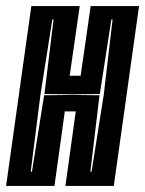

<svg xmlns="http://www.w3.org/2000/svg" viewBox="-30 -611 477 631"><path d="M-10 0 73 -591H232L199 -362H235L268 -591H427L344 0H185L219 -245H183L149 0ZM71 -47H75L115 -298L207 -299L297 -298L267 -47H271L311 -300L340 -547H336L298 -302L207 -301L116 -302L146 -547H142L103 -300Z"/></svg>

Font: Alumni Sans Inline One
Style: Italic
Weight: 400
Italic angle: -8°
Designer: Robert E. Leuschke
Foundry: Robert E. Leuschke
Version: Version 1.100; ttfautohint (v1.8.3)